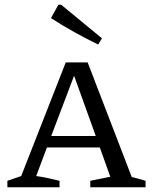

<svg xmlns="http://www.w3.org/2000/svg" viewBox="-20 -786 643 806"><path d="M533 -43Q549 -39 558 -36.5Q567 -34 591 -27V0H359V-27L443 -44L399 -167H177L132 -47Q160 -43 183 -38Q206 -33 230 -27V0H11V-27L69 -47L256 -524H348ZM195 -215H382L291 -468ZM392 -599Q341 -624 291.5 -651.5Q242 -679 194 -710L225 -766H237L408 -625Z"/></svg>

Font: Piazzolla SC
Style: Regular
Weight: 400
Designer: Juan Pablo del Peral
Foundry: Huerta Tipografica
Version: Version 1.330